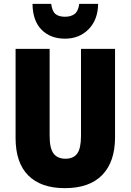

<svg xmlns="http://www.w3.org/2000/svg" viewBox="-20 -968 679 998"><path d="M578 -255Q578 -127 511.5 -58.5Q445 10 317 10Q193 10 127 -56Q61 -122 61 -251V-714H238V-261Q238 -197 258.5 -170Q279 -143 320 -143Q362 -143 381.5 -170Q401 -197 401 -262V-714H578ZM490 -948Q489 -865 440.5 -816Q392 -767 318 -767Q242 -767 196 -813.5Q150 -860 149 -948H246Q251 -910 268 -895.5Q285 -881 318 -881Q349 -881 368 -895.5Q387 -910 392 -948Z"/></svg>

Font: Noto Sans Thai Cond Blk
Style: Regular
Weight: 900
Width: 3
Designer: Monotype Design Team
Foundry: Monotype Imaging Inc.
Version: Version 2.002; ttfautohint (v1.8.4.7-5d5b)